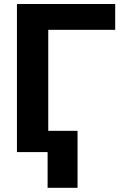

<svg xmlns="http://www.w3.org/2000/svg" viewBox="-20 -747 621 943"><path d="M545.8 -727.3H63.2V0H213.8V175.4H360.8V-104.4H217V-600.5H545.8Z"/></svg>

Font: Inter-Hewn
Style: Bold
Weight: 700
Designer: Rasmus Andersson
Foundry: rsms
Version: Version 3.012;git-f93a4a705